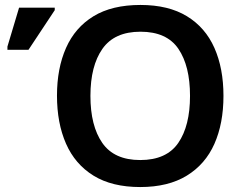

<svg xmlns="http://www.w3.org/2000/svg" viewBox="-20 -745 982 775"><path d="M882 -358Q882 -247 845.5 -164.5Q809 -82 734 -36Q659 10 546 10Q432 10 357.5 -36Q283 -82 246.5 -165Q210 -248 210 -359Q210 -469 246.5 -551.5Q283 -634 357.5 -679.5Q432 -725 547 -725Q660 -725 734.5 -679.5Q809 -634 845.5 -551.5Q882 -469 882 -358ZM345 -358Q345 -237 393 -168Q441 -99 546 -99Q652 -99 699.5 -168Q747 -237 747 -358Q747 -479 700 -548Q653 -617 547 -617Q442 -617 393.5 -548Q345 -479 345 -358ZM10 -544V-557L57 -714H201V-704L95 -544Z"/></svg>

Font: Noto Sans SemiBold
Style: Regular
Weight: 600
Designer: Monotype Design Team
Foundry: Monotype Imaging Inc.
Version: Version 2.007